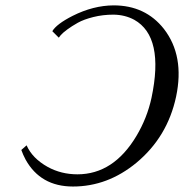

<svg xmlns="http://www.w3.org/2000/svg" viewBox="-20 -678 679 708"><path d="M196.8 -539.1 172.9 -563Q188.5 -589.4 248 -619.6Q323.7 -657.7 398.9 -658.2Q516.1 -658.2 584.5 -571.3Q661.1 -472.2 629.4 -321.8Q597.7 -173.3 483.4 -78.1Q377 9.8 249 9.8Q129.4 9.8 74.2 -89.8Q64.9 -107.4 58.6 -125L78.1 -142.1Q99.1 -94.2 155.8 -62.5Q205.6 -35.2 265.6 -35.2Q398.4 -35.2 482.9 -176.3Q522.5 -242.7 538.6 -316.9Q586.4 -542.5 475.1 -605Q440.9 -623.5 398.4 -624Q359.4 -624 324.2 -615.2Q289.1 -606.4 266.8 -594Q244.6 -581.5 227.8 -569.1Q210.9 -556.6 203.6 -547.9Z"/></svg>

Font: Linux Libertine Display Slanted O
Style: Slanted
Weight: 400
Designer: Philipp H. Poll
Foundry: Philipp H. Poll
Version: Version 5.0.9